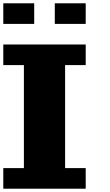

<svg xmlns="http://www.w3.org/2000/svg" viewBox="-20 -1145 665 1165"><path d="M0 0H500V-125H375V-750H500V-875H0V-750H125V-125H0ZM312.5 -1000H500V-1125H312.5ZM0 -1000H187.5V-1125H0Z"/></svg>

Font: Faithful 32x
Style: Bold
Weight: 400
Foundry: Faithful Resource Pack
Version: Version 1.0; January 27, 2023